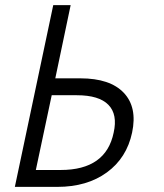

<svg xmlns="http://www.w3.org/2000/svg" viewBox="-20 -730 640 750"><path d="M38 0 188 -710H256L196 -424H294Q410 -424 463.5 -367.5Q517 -311 496 -212Q475 -113 397.5 -56.5Q320 0 204 0ZM120 -66H217Q394 -66 424 -212Q440 -283 403.5 -320.5Q367 -358 280 -358H182Z"/></svg>

Font: Geist Mono Light
Style: Italic
Weight: 300
Italic angle: -12°
Monospace: yes
Designer: Basement.studio, Andrés Briganti, Mateo Zaragoza
Foundry: Basement.studio, Vercel, Andrés Briganti, Guido Ferreyra, Mateo Zaragoza
Version: Version 1.500; ttfautohint (v1.8.4.7-5d5b)